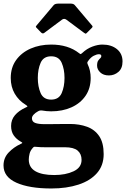

<svg xmlns="http://www.w3.org/2000/svg" viewBox="-22 -782 700 1064"><path d="M205 -602.5 182.5 -626Q176.5 -631.5 176.5 -633.8Q176.5 -636 181.5 -642L275.5 -753.5Q282.5 -762 302 -762H369.5Q385.5 -762 392.5 -753.5L488.5 -640Q494 -634.5 487 -627.5L460 -600.5Q454.5 -595 452.5 -595.2Q450.5 -595.5 444 -600L346.5 -672.5Q333.5 -682 321.5 -673L223 -599.5Q214.5 -593 205 -602.5ZM37.5 -350Q37.5 -407.5 67.2 -449Q97 -490.5 147.8 -512.8Q198.5 -535 261.5 -535Q355.5 -535 416 -487.5Q423 -482 425 -482.2Q427 -482.5 434 -488.5Q459.5 -512.5 489.8 -523.8Q520 -535 545.5 -535Q595 -535 626 -509.8Q657 -484.5 657 -441.5Q657 -403 634.2 -383.5Q611.5 -364 581.5 -364Q551 -364 533.5 -380.8Q516 -397.5 516 -418Q516 -437 522 -445.8Q528 -454.5 533.8 -459.5Q539.5 -464.5 539.5 -471Q539.5 -481.5 526.5 -481.5Q514 -481.5 497.5 -473Q481 -464.5 467.5 -445.5Q463 -439.5 462 -436.2Q461 -433 464 -426Q480.5 -391 480.5 -350Q480.5 -292.5 452 -251Q423.5 -209.5 374 -187.2Q324.5 -165 261.5 -165Q248.5 -165 236.2 -166.2Q224 -167.5 212 -169.5Q199 -171.5 188.5 -165Q174.5 -157.5 164.8 -147.2Q155 -137 155 -126.5Q155 -107.5 173 -100.8Q191 -94 224.5 -94Q237 -94 265.5 -94.2Q294 -94.5 322.8 -94.8Q351.5 -95 365.5 -95Q418 -95 460.5 -79.5Q503 -64 527.8 -27.5Q552.5 9 552.5 72Q552.5 135 515.5 177.2Q478.5 219.5 413 241Q347.5 262.5 262.5 262.5Q140.5 262.5 69 230.5Q-2.5 198.5 -2.5 135Q-2.5 93 25.8 63.2Q54 33.5 92 16Q102.5 11.5 101.5 9.2Q100.5 7 91.5 2Q68 -11.5 53.8 -32.2Q39.5 -53 39.5 -84Q39.5 -118.5 60.8 -143.5Q82 -168.5 119 -185.5Q131 -190.5 130 -193Q129 -195.5 120 -201.5Q81.5 -225 59.5 -263Q37.5 -301 37.5 -350ZM187.5 -350Q187.5 -302 203.2 -266Q219 -230 261.5 -230Q304 -230 319.8 -266Q335.5 -302 335.5 -350Q335.5 -398 319.8 -434Q304 -470 261.5 -470Q219 -470 203.2 -434Q187.5 -398 187.5 -350ZM430 104Q430 71 408.2 52.5Q386.5 34 337.5 34H233.5Q220 34 206.8 33.8Q193.5 33.5 181 32Q174 31 169.8 31.2Q165.5 31.5 161.5 35.5Q146 52 141.8 70Q137.5 88 137.5 102Q137.5 145.5 174 166.8Q210.5 188 278.5 188Q341.5 188 385.8 167.2Q430 146.5 430 104Z"/></svg>

Font: Besley*
Style: Bold
Weight: 700
Designer: Owen Earl
Foundry: indestructible type*
Version: Version 2.000; ttfautohint (v1.8.3)